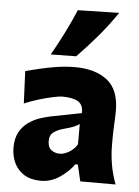

<svg xmlns="http://www.w3.org/2000/svg" viewBox="-60 -928 718 989"><g transform="rotate(5 299.5 -433.5)"><path d="M189 14.6Q136.7 14.6 102.3 -6.8Q67.9 -28.3 50.8 -64.2Q33.7 -100.1 33.7 -143.1Q33.7 -191.9 51.5 -223.9Q69.3 -255.9 97.2 -275.4Q125 -294.9 155 -304.9Q185.1 -314.9 209 -319.8L369.1 -351.1Q371.1 -394.5 342.8 -410.9Q314.5 -427.2 260.7 -427.2Q247.1 -427.2 214.6 -420.4Q182.1 -413.6 142.3 -401.6Q102.5 -389.6 66.9 -374.5L59.6 -541.5Q87.4 -548.8 128.7 -558.8Q169.9 -568.8 218 -576.4Q266.1 -584 314 -584Q418.9 -584 480.7 -535.6Q542.5 -487.3 542.5 -378.4Q542.5 -350.6 540.3 -310.8Q538.1 -271 538.1 -240.2V-198.7Q538.1 -154.8 545.9 -105Q553.7 -55.2 574.2 0H391.6L371.6 -85.4H358.4Q331.5 -46.9 286.1 -16.1Q240.7 14.6 189 14.6ZM273.9 -132.8Q294.9 -132.8 320.8 -147.5Q346.7 -162.1 363.3 -189V-294.4Q354 -287.1 337.9 -279.8Q321.8 -272.5 281.2 -261.7Q254.4 -254.9 232.9 -240Q211.4 -225.1 211.4 -192.9Q211.4 -160.6 230 -146.7Q248.5 -132.8 273.9 -132.8ZM183.1 -638.2Q217.3 -698.2 247.1 -757.8Q276.9 -817.4 302.2 -877.4L515.6 -882.3Q473.6 -819.8 422.4 -759Q371.1 -698.2 314.5 -640.1Z"/></g></svg>

Font: Pinar DS1 ExtraBold
Style: Regular
Weight: 800
Designer: Amin Abedi
Version: Version 3.000